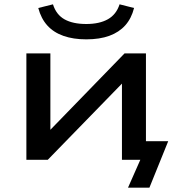

<svg xmlns="http://www.w3.org/2000/svg" viewBox="-20 -739 816 888"><path d="M572 129 629 0H547V-86H758L671 129ZM102 0V-492H213V-113H188L556 -492H655V0H544V-379H570L201 0ZM379 -557Q319 -557 273.5 -573Q228 -589 199 -621Q170 -653 157 -702L225 -719Q240 -671 278.5 -649.5Q317 -628 379 -628Q440 -628 479 -650Q518 -672 533 -719L600 -702Q588 -654 559.5 -622Q531 -590 486 -573.5Q441 -557 379 -557Z"/></svg>

Font: Nunito Sans 10pt Expanded SemiBold
Style: Regular
Weight: 600
Width: 7
Designer: Vernon Adams
Foundry: Vernon Adams
Version: Version 3.101;gftools[0.9.27]